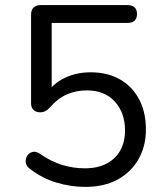

<svg xmlns="http://www.w3.org/2000/svg" viewBox="-20 -725 640 754"><path d="M315 9Q258 9 201.5 -8Q145 -25 99 -61Q87 -69 83 -80Q79 -91 82 -102Q85 -113 93 -120.5Q101 -128 112.5 -129Q124 -130 137 -121Q178 -92 222 -78Q266 -64 314 -64Q363 -64 398.5 -82.5Q434 -101 452.5 -134.5Q471 -168 471 -213Q471 -282 431 -326Q391 -370 321 -370Q278 -370 242 -354Q206 -338 176 -303Q169 -295 159.5 -289.5Q150 -284 138 -284Q121 -284 111.5 -293.5Q102 -303 102 -319V-667Q102 -686 112 -695.5Q122 -705 140 -705H480Q499 -705 508.5 -696Q518 -687 518 -670Q518 -653 508.5 -644Q499 -635 480 -635H183V-354H161Q187 -396 233 -418.5Q279 -441 336 -441Q403 -441 451.5 -413Q500 -385 526.5 -334.5Q553 -284 553 -217Q553 -151 524 -100Q495 -49 442 -20Q389 9 315 9Z"/></svg>

Font: Nunito ExtraLight
Style: Regular
Weight: 400
Version: Version 3.602